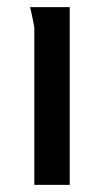

<svg xmlns="http://www.w3.org/2000/svg" viewBox="-20 -517 292 537"><path d="M76 -440Q76 -441 73.5 -454Q71 -467 68 -480.5Q65 -494 64 -497H175V0H76Z"/></svg>

Font: Rosario SemiBold
Style: Regular
Weight: 600
Designer: Hector Gatti
Foundry: Omnibus Type
Version: Version 1.101; ttfautohint (v1.8.1.43-b0c9)